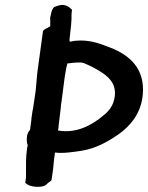

<svg xmlns="http://www.w3.org/2000/svg" viewBox="-20 -760 594 768"><path d="M88 -215 87 -201C87 -193 88 -186 91 -179C89 -174 89 -169 88 -164C83 -129 84 -99 84 -68V-51L81 -28C93 -19 102 -15 122 -13C138 -12 154 -13 163 -20L173 -29C178 -32 182 -35 186 -39L193 -88C194 -101 195 -114 197 -128L200 -150C231 -145 279 -153 307 -157C365 -167 409 -192 453 -222C500 -255 541 -303 550 -372L551 -380C561 -486 498 -540 420 -570C385 -583 351 -598 302 -598C290 -598 276 -597 265 -594H258C258 -597 259 -599 258 -601C260 -617 261 -632 263 -648C264 -656 265 -663 265 -670C267 -682 265 -700 267 -713L268 -721C263 -725 258 -733 243 -738C227 -744 211 -737 197 -732C185 -721 185 -705 181 -691C181 -689 180 -685 181 -683V-673V-665V-655C171 -648 159 -645 152 -636L130 -475C127 -453 125 -414 122 -392L119 -372C117 -357 114 -341 112 -325C110 -318 109 -310 108 -302C107 -294 105 -285 105 -277L100 -240C94 -235 89 -225 88 -215ZM226 -353 239 -453C241 -467 244 -480 246 -493C248 -497 248 -501 249 -504V-506C263 -508 279 -510 295 -510H305C311 -509 315 -508 319 -506C339 -498 360 -487 378 -476C410 -456 446 -429 439 -374C434 -336 414 -314 391 -296C348 -260 286 -225 212 -238L214 -249C214 -259 216 -268 217 -278L223 -328C223 -337 225 -345 226 -353Z"/></svg>

Font: Hussar Pisanka
Style: Kur
Weight: 400
Designer: Robert Jablonski
Foundry: Cannot Into Space Fonts
Version: Version 1.070